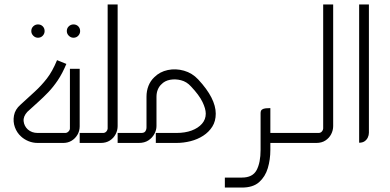

<svg xmlns="http://www.w3.org/2000/svg" viewBox="-20 -644 1757 865"><path d="M151 -474Q139 -474 130 -483Q121 -492 121 -504Q121 -517 130 -525.5Q139 -534 151 -534Q164 -534 172.5 -525.5Q181 -517 181 -504Q181 -492 172.5 -483Q164 -474 151 -474ZM311 -474Q299 -474 290 -483Q281 -492 281 -504Q281 -517 290 -525.5Q299 -534 311 -534Q324 -534 332.5 -525.5Q341 -517 341 -504Q341 -492 332.5 -483Q324 -474 311 -474Z M150 0Q128 0 108.5 -8Q89 -16 75 -29Q56 -46 47 -71Q38 -96 43 -123.5Q48 -151 72 -172Q108 -205 137 -231.5Q166 -258 191 -290Q216 -322 237 -373L279 -356Q261 -313 240.5 -282.5Q220 -252 197.5 -228.5Q175 -205 151.5 -184Q128 -163 103 -140Q84 -119 86.5 -97.5Q89 -76 105 -61Q123 -45 150 -45H271Q281 -44 288.5 -51.5Q296 -59 295 -68V-334H339V-75Q339 -54 329 -37Q319 -20 302.5 -10Q286 0 265 0Z M339 0V-45H441Q453 -44 459.5 -52Q466 -60 465 -70V-624H510V-76Q510 -57 501 -39.5Q492 -22 475 -11Q458 0 434 0Z M510 0V-45H612Q629 -44 634.5 -52Q640 -60 640 -70V-208Q640 -235 649 -257.5Q658 -280 675 -296Q700 -321 736 -328.5Q772 -336 809 -325.5Q846 -315 873 -286Q913 -243 932.5 -204.5Q952 -166 952 -132Q952 -98 936.5 -73.5Q921 -49 895.5 -32.5Q870 -16 838.5 -8Q807 0 774 0H682V-45H774Q814 -45 843.5 -56Q873 -67 890 -86.5Q907 -106 907 -132Q907 -154 892 -185Q877 -216 840 -255Q821 -276 795.5 -282.5Q770 -289 746 -284.5Q722 -280 707 -264Q697 -255 691 -240.5Q685 -226 685 -208V-76Q685 -58 675.5 -40.5Q666 -23 648.5 -11.5Q631 0 605 0Z M1188 0V-45H1321V0ZM993 201V156H1070Q1118 156 1136 122.5Q1154 89 1154 31V-134Q1154 -146 1160.5 -150.5Q1167 -155 1177 -156Q1187 -157 1198 -157V31Q1198 75 1186.5 113.5Q1175 152 1147.5 176.5Q1120 201 1070 201Z M1310 0V-45H1412Q1424 -44 1430.5 -52Q1437 -60 1436 -70V-624H1481V-76Q1481 -57 1472 -39.5Q1463 -22 1446 -11Q1429 0 1405 0Z M1598 -1V-624H1642V-46Q1642 -35 1637 -24.5Q1632 -14 1622.5 -7.5Q1613 -1 1598 -1Z"/></svg>

Font: Mada Light
Style: Regular
Weight: 300
Designer: Khaled Hosny
Version: Version 1.5